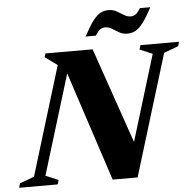

<svg xmlns="http://www.w3.org/2000/svg" viewBox="-91 -920 991 978"><g transform="rotate(-5 405.0 -431.0)"><path d="M171 -22 164.5 0H-33L-26.5 -22L47.5 -49.5L217.5 -605.5L154.5 -651.5L160 -670H401.5L570.5 -181.5L704.5 -620.5L639.5 -648L646 -670H843.5L837 -648L763 -620.5L573 0H445.5L262 -559L106 -49.5ZM713 -858Q686 -807 665.5 -780.2Q645 -753.5 626 -743.8Q607 -734 584.5 -734Q562.5 -734 544 -744.5Q525.5 -755 508.8 -765.5Q492 -776 474.5 -776Q461.5 -776 450.2 -768.8Q439 -761.5 424.5 -738H371.5Q399 -789 419.2 -815.8Q439.5 -842.5 458.5 -852.2Q477.5 -862 500 -862Q522 -862 540.5 -851.5Q559 -841 576 -830.5Q593 -820 610 -820Q623 -820 634.2 -827.2Q645.5 -834.5 660 -858Z"/></g></svg>

Font: Newsreader Text ExtraBold
Style: Italic
Weight: 800
Italic angle: -17°
Designer: Hugues Gentile
Foundry: Production Type
Version: Version 1.001